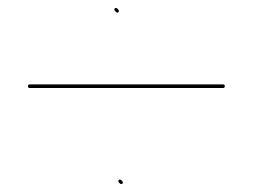

<svg xmlns="http://www.w3.org/2000/svg" viewBox="-20 -531 632 480"><path d="M277 -81C275 -79 275.5 -76.5 278.5 -73.5C281.5 -70.5 284 -70 286 -72C288 -74 287.5 -76.5 284.5 -79.5C281.5 -82.5 279 -83 277 -81ZM267 -510C265 -508 265.6 -505.4 268.7 -502.3C271.9 -499.1 274.3 -498.5 276 -500.5C278 -502.8 277.5 -505.5 274.5 -508.5C271.5 -511.5 269 -512 267 -510ZM50 -315.5C50 -312.5 51.3 -311 54 -311H538C540.7 -311 542 -312.5 542 -315.5C542 -318.5 540.7 -320 538 -320H54C51.3 -320 50 -318.5 50 -315.5Z"/></svg>

Font: Proton
Style: Lit
Weight: 500
Version: Version 1.017